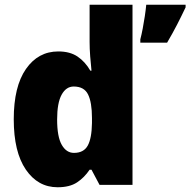

<svg xmlns="http://www.w3.org/2000/svg" viewBox="-20 -780 803 810"><path d="M223 10Q140 10 89 -64.5Q38 -139 38 -277Q38 -415 89.5 -489Q141 -563 226 -563Q275 -563 307 -541.5Q339 -520 361 -482H366Q363 -509 360.5 -542Q358 -575 358 -603V-760H539V0H400L366 -64H358Q336 -31 305 -10.5Q274 10 223 10ZM292 -135Q333 -135 350 -165.5Q367 -196 368 -261V-282Q368 -348 351.5 -381.5Q335 -415 291 -415Q259 -415 240 -380.5Q221 -346 221 -276Q221 -203 240.5 -169Q260 -135 292 -135ZM763 -749Q745 -711 727 -676Q709 -641 685 -600H572V-614Q577 -633 582 -659Q587 -685 591 -712Q595 -739 597 -760H763Z"/></svg>

Font: Noto Sans Gujarati SemiCondensed Black
Style: Regular
Weight: 900
Width: 4
Designer: Jelle Bosma - Monotype Design Team, Universal Thirst
Foundry: Monotype Imaging Inc.
Version: Version 2.106; ttfautohint (v1.8.4.7-5d5b)